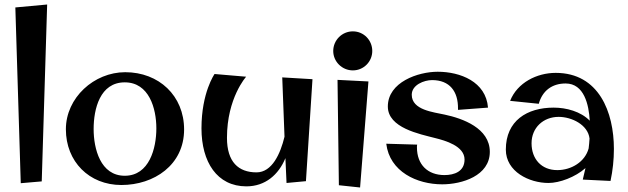

<svg xmlns="http://www.w3.org/2000/svg" viewBox="-20 -802 2783 851"><path d="M48 -769 72 10 165 2 189 -782Z M796 -228C796 -378 684 -482 535 -482C397 -482 272 -369 272 -229C272 -86 375 18 518 18C663 18 796 -71 796 -228ZM673 -233C673 -145 642 -23 533 -23C425 -23 395 -143 395 -230C395 -319 423 -437 533 -437C641 -437 673 -321 673 -233Z M1231 -459 1241 -196C1223 -121 1186 -38 1117 -38C1037 -38 986 -84 986 -191C986 -368 1071 -462 1071 -462L931 -474C931 -474 873 -392 873 -233C873 -84 942 24 1072 24C1156 24 1215 -28 1245 -101L1250 9L1336 1L1365 -451Z M1630 -576C1630 -624 1592 -663 1544 -663C1496 -663 1457 -624 1457 -576C1457 -529 1496 -490 1544 -490C1592 -490 1630 -529 1630 -576ZM1476 -448 1482 19 1576 29 1613 -441Z M1940 15C2028 15 2151 -23 2151 -129C2151 -234 2031 -277 1951 -294C1902 -305 1805 -314 1805 -382C1805 -426 1860 -447 1895 -447C1973 -447 2011 -397 2010 -320V-315L2143 -325C2134 -440 2020 -484 1920 -484C1833 -484 1699 -438 1699 -330C1699 -235 1840 -208 1909 -190C1953 -179 2039 -155 2039 -95C2039 -42 1994 -26 1950 -26C1876 -26 1828 -72 1828 -149C1828 -153 1828 -157 1829 -161L1692 -165C1707 -41 1828 15 1940 15Z M2686 0C2696 -47 2701 -94 2701 -142C2701 -304 2635 -479 2443 -479C2360 -479 2273 -436 2241 -355L2368 -342C2384 -400 2427 -432 2487 -432C2569 -432 2590 -338 2594 -267C2554 -308 2490 -325 2434 -325C2316 -325 2222 -267 2222 -139C2222 -41 2326 9 2411 9C2460 9 2530 -17 2575 -57L2563 -6ZM2589 -144C2573 -85 2513 -48 2450 -48C2380 -48 2336 -97 2336 -167C2336 -236 2388 -284 2456 -284C2514 -284 2586 -249 2593 -188C2592 -173 2591 -159 2589 -144Z"/></svg>

Font: Original Surfer
Style: Regular
Weight: 400
Designer: Astigmatic (AOETI)
Foundry: Astigmatic (AOETI)
Version: Version 1.001